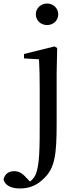

<svg xmlns="http://www.w3.org/2000/svg" viewBox="-104 -797 442 1088"><path d="M163 -655C197 -655 226 -680 226 -716C226 -751 197 -777 163 -777C128 -777 99 -751 99 -716C99 -680 128 -655 163 -655ZM9 271C60 271 105 255 147 212C207 154 217 78 217 -97V-382L220 -525L205 -534L32 -491V-466L117 -461C120 -411 121 -359 121 -293V-99C121 36 121 141 97 194C89 210 78 223 66 232L45 210C22 184 2 173 -24 173C-55 173 -77 189 -84 220C-77 249 -48 271 9 271Z"/></svg>

Font: Noto Serif HK Medium
Style: Regular
Weight: 500
Designer: Ryoko NISHIZUKA 西塚涼子 (kana & ideographs); Frank Grießhammer (Latin, Greek & Cyrillic); Wenlong ZHANG 张文龙 (bopomofo); San
Foundry: Adobe
Version: Version 2.001;hotconv 1.1.0;makeotfexe 2.6.0